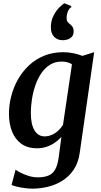

<svg xmlns="http://www.w3.org/2000/svg" viewBox="-20 -875 602 1146"><path d="M456 36.5Q447.5 97.5 419.2 138.8Q391 180 350.5 204.8Q310 229.5 264.2 240.2Q218.5 251 174 251Q150.5 251 125.5 247.5Q100.5 244 80 239Q59.5 234 49 229L73 138Q82 145 103 155.8Q124 166.5 151 175Q178 183.5 205.5 183.5Q243 183.5 268.5 173.2Q294 163 308.8 137.5Q323.5 112 330 66.5L346.5 -58Q331 -40.5 309.2 -25Q287.5 -9.5 260.5 0.2Q233.5 10 201 10Q144 10 106.8 -17.2Q69.5 -44.5 51.5 -91Q33.5 -137.5 33.5 -196Q33.5 -248.5 47 -301Q60.5 -353.5 87 -400.5Q113.5 -447.5 152.8 -484.5Q192 -521.5 243.5 -542.5Q295 -563.5 359 -563.5Q389.5 -563.5 420.2 -556.8Q451 -550 472 -541.5L542 -563.5ZM409.5 -491.5Q397.5 -499.5 381.5 -503.5Q365.5 -507.5 348 -507.5Q308 -507.5 277.8 -488.2Q247.5 -469 225.8 -436.5Q204 -404 190.5 -364Q177 -324 170.5 -281.5Q164 -239 164 -200Q164 -167 169.5 -141Q175 -115 185.8 -97.2Q196.5 -79.5 211.5 -70.2Q226.5 -61 246 -61Q269.5 -61 290.8 -70.8Q312 -80.5 328.5 -96.2Q345 -112 356 -129.5ZM354 -635Q322.5 -635 302.8 -655.5Q283 -676 283.5 -714.5Q284 -752.5 300 -782.8Q316 -813 335.5 -832Q355 -851 364.5 -855H366L405 -839L406 -832.5Q393 -826 385.2 -806.2Q377.5 -786.5 377.5 -767Q377.5 -752 383.8 -744.2Q390 -736.5 398 -730.5Q406 -725 412.8 -715Q419.5 -705 419.5 -688Q419.5 -667 408.8 -655.5Q398 -644 383.2 -639.5Q368.5 -635 356.5 -635Z"/></svg>

Font: Merriweather 28pt SemiBold
Style: Italic
Weight: 600
Italic angle: -7.8°
Version: Version 2.101